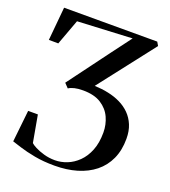

<svg xmlns="http://www.w3.org/2000/svg" viewBox="-138 -843 844 956"><g transform="rotate(20 284.0 -365.0)"><path d="M260 12.5Q201.5 12.5 154 3.5Q106.5 -5.5 73.8 -16Q41 -26.5 26.5 -31L44.5 -199H96L121.5 -56.5Q128 -49.5 147.2 -39.5Q166.5 -29.5 194.2 -21.5Q222 -13.5 253 -13.5Q285 -13.5 316.8 -26Q348.5 -38.5 375 -64.5Q401.5 -90.5 417.5 -130.5Q433.5 -170.5 433.5 -225.5Q433.5 -267.5 416.5 -304.8Q399.5 -342 363 -365.2Q326.5 -388.5 267 -388.5Q240.5 -388.5 222 -384Q203.5 -379.5 191.5 -371.5L170 -394L333.5 -614L410 -716L120.5 -701.5L70.5 -566L20.5 -566.5L37 -743H530.5L542 -723.5L313.5 -429.5Q332.5 -428.5 350.8 -426.5Q369 -424.5 387 -420.5Q421 -413.5 451 -399Q481 -384.5 503.5 -362Q526 -339.5 539 -308.2Q552 -277 552 -235.5Q552 -174.5 530.8 -128Q509.5 -81.5 470.5 -50.2Q431.5 -19 378 -3.2Q324.5 12.5 260 12.5Z"/></g></svg>

Font: Merriweather 144pt Medium
Style: Regular
Weight: 500
Version: Version 2.100